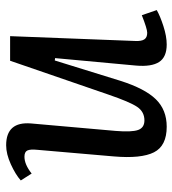

<svg xmlns="http://www.w3.org/2000/svg" viewBox="12 -574 575 640"><g transform="rotate(-90 300.0 -253.5)"><path d="M19 -472.2Q38.6 -489.7 73 -505.4Q107.4 -521 136.2 -521Q215.8 -521 209 -438L184.1 -155.8Q179.7 -102.1 187.3 -81.1Q194.8 -60.1 219.2 -60.1Q248 -60.1 264.4 -84.5Q280.8 -108.9 305.2 -180.2L418 -507.8H500L483.9 -90.8Q482.9 -69.8 489.3 -60.3Q495.6 -50.8 511.2 -50.8Q524.4 -50.8 569.8 -68.8L586.9 -19Q567.4 -7.8 533.4 3.2Q499.5 14.2 472.2 14.2Q430.2 14.2 413.8 -11.2Q397.5 -36.6 401.9 -87.9L426.8 -357.9L418.9 -358.9L351.1 -140.1Q325.2 -58.6 289.8 -22.2Q254.4 14.2 198.2 14.2Q134.3 14.2 112.8 -28.3Q91.3 -70.8 99.1 -162.1L121.1 -417Q123.5 -440.4 118.9 -450.2Q114.3 -460 98.1 -460Q72.3 -460 42 -436Z"/></g></svg>

Font: Literata Book
Style: Italic
Weight: 400
Italic angle: -3°
Designer: Latin by Veronika Burian and Jose Scaglione. Greek by Irene Vlachou. Cyrillic by Vera Evstafieva
Foundry: TypeTogether
Version: Version 1.003;PS 001.003;hotconv 1.0.88;makeotf.lib2.5.64775